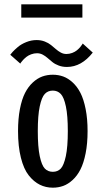

<svg xmlns="http://www.w3.org/2000/svg" viewBox="-20 -858 490 889"><path d="M78.5 -838H361.5V-776.5H78.5ZM290 -548Q269 -548 251.8 -554.5Q234.5 -561 222.8 -570.5Q211 -580 200.5 -589.2Q190 -598.5 177.8 -605Q165.5 -611.5 151.5 -611.5Q137.5 -611.5 124.2 -606.5Q111 -601.5 102.2 -594.5Q93.5 -587.5 87 -580.5Q80.5 -573.5 77 -568.5L74 -563.5L27.5 -604.5Q30 -608.5 38.8 -618Q47.5 -627.5 62.8 -640.5Q78 -653.5 101.5 -663Q125 -672.5 149.5 -672.5Q170 -672.5 187.2 -665.8Q204.5 -659 216.2 -649.5Q228 -640 238.5 -630.8Q249 -621.5 261.2 -614.8Q273.5 -608 287.5 -608Q301.5 -608 314.5 -613Q327.5 -618 336 -625Q344.5 -632 350.8 -639.2Q357 -646.5 360 -651.5L363 -656.5L409.5 -614.5Q357 -548 290 -548ZM224.5 11Q192 11 164.2 -2.8Q136.5 -16.5 113.2 -45.8Q90 -75 76.8 -127.5Q63.5 -180 63.5 -251Q63.5 -308 72.2 -353.2Q81 -398.5 96 -427.8Q111 -457 132 -476.2Q153 -495.5 175.8 -503.8Q198.5 -512 224.5 -512Q250 -512 272.8 -503.8Q295.5 -495.5 316.5 -476.2Q337.5 -457 352.5 -427.8Q367.5 -398.5 376.5 -353.2Q385.5 -308 385.5 -251Q385.5 -193.5 376.5 -148.2Q367.5 -103 352.5 -73.5Q337.5 -44 316.5 -24.8Q295.5 -5.5 272.8 2.8Q250 11 224.5 11ZM294 -251Q294 -323 285 -365.5Q276 -408 261.2 -423.2Q246.5 -438.5 224.5 -438.5Q202 -438.5 187.5 -423.2Q173 -408 164 -365.5Q155 -323 155 -251Q155 -178 164 -135.2Q173 -92.5 187.5 -77.5Q202 -62.5 224.5 -62.5Q247 -62.5 261.2 -77.2Q275.5 -92 284.8 -135Q294 -178 294 -251Z"/></svg>

Font: League Mono Condensed
Style: Regular
Weight: 400
Width: 1
Designer: Tyler Finck
Foundry: The League of Moveable Type / Tyler Finck
Version: Version 2.210